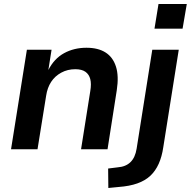

<svg xmlns="http://www.w3.org/2000/svg" viewBox="-20 -744 951 957"><path d="M35 0 114 -496H237L221 -395Q250 -452 299.5 -479Q349 -506 411 -506Q469 -506 506 -482.5Q543 -459 558 -412Q573 -365 562 -294L516 0H384L430 -290Q436 -326 430 -349.5Q424 -373 406 -386Q388 -399 355 -399Q317 -399 285.5 -382Q254 -365 235 -336Q216 -307 210 -267L167 0ZM750 -601 770 -724H911L890 -601ZM520 193 519 96 567 90Q607 87 630.5 64Q654 41 661 -3L739 -496H871L794 -11Q787 37 771 72.5Q755 108 729.5 132Q704 156 665 170Q626 184 571 188Z"/></svg>

Font: Nunito Sans 9pt
Style: Bold Italic
Weight: 700
Italic angle: -9°
Version: Version 3.101;gftools[0.9.27]